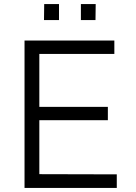

<svg xmlns="http://www.w3.org/2000/svg" viewBox="-20 -927 670 947"><path d="M556 0V-67L174 -68V-334H512V-400H174V-661H544V-727H101V0ZM271 -828V-907H198L197 -828ZM451 -828 452 -907H379V-828Z"/></svg>

Font: Cheyenne Sans Light
Style: Regular
Weight: 300
Designer: The Public Sans project authors (U.S. Web Design System), Libre Franklin designed by Pablo Impallari and Rodrigo Fuenzal
Foundry: The Cheyenne Sans Project Authors
Version: Version 2.007